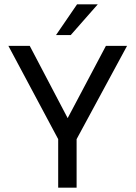

<svg xmlns="http://www.w3.org/2000/svg" viewBox="-20 -861 622 881"><path d="M428.5 -841 304.5 -700H237L333.5 -841ZM247 -222.5 18.5 -650.5H116.5L290.5 -319L466 -650.5H563L331.5 -222.5V0H247Z"/></svg>

Font: Overused Grotesk
Style: Regular
Weight: 450
Version: Version 0.004